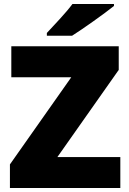

<svg xmlns="http://www.w3.org/2000/svg" viewBox="-20 -947 651 967"><path d="M554 -917V-927H345C312 -882 250 -818 216 -781V-767H343C397 -801 507 -879 554 -917ZM586 0V-156H269L578 -595V-714H37V-558H339L30 -119V0Z"/></svg>

Font: Noto Sans Gurmukhi Black
Style: Regular
Weight: 900
Designer: Jelle Bosma - Monotype Design Team
Foundry: Monotype Imaging Inc.
Version: Version 2.004